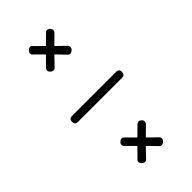

<svg xmlns="http://www.w3.org/2000/svg" viewBox="-187 -606 677 677"><g transform="rotate(-45 151.5 -268.0)"><path d="M42 -277.8C31.7 -277.8 26.9 -272.9 26.9 -262.7C26.9 -252.9 31.7 -248 42 -248H261.2C271 -248 275.9 -252.9 275.9 -262.7C276.4 -272.9 271.5 -277.8 261.2 -277.8ZM98.1 -7.8C80.6 4.4 107.4 29.8 119.1 14.2L150.9 -19L183.1 14.2C191.9 25.9 209 14.2 210 2.4C210 -1 208.5 -4.4 205.1 -7.8L171.9 -40L204.1 -71.8C207.5 -75.2 209.5 -79.1 209.5 -82.5C210 -85.9 208 -89.4 204.6 -92.8C197.8 -100.1 190.4 -100.1 183.1 -92.8L150.9 -61L119.1 -92.8C112.8 -100.1 105.5 -100.1 98.1 -92.8C90.3 -85.4 90.8 -78.1 98.1 -71.8L129.9 -40ZM92.3 -452.6C93.3 -441.9 110.4 -430.2 119.1 -441.9L150.9 -475.1L183.1 -441.9C191.9 -430.2 209 -441.4 210 -453.6C210 -457 208.5 -460.4 205.1 -463.9L171.9 -496.1L204.1 -527.8C207.5 -531.2 209.5 -535.2 209.5 -538.6C208.5 -549.8 192.4 -562 183.1 -548.8L150.9 -517.1L119.1 -548.8C107.9 -566.9 81.1 -538.1 98.1 -527.8L129.9 -496.1L98.1 -463.9C94.2 -460 92.3 -456.1 92.3 -452.6Z"/></g></svg>

Font: Nemoy
Style: Light
Weight: 300
Designer: BSozoo
Foundry: BSozoo
Version: Version 001.000